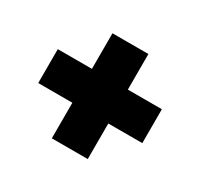

<svg xmlns="http://www.w3.org/2000/svg" viewBox="-101 -653 717 687"><g transform="rotate(30 257.0 -309.0)"><path d="M331.5 -526V-92H183V-526ZM472 -239H42V-379H472Z"/></g></svg>

Font: Anek Kannada ExtraBold
Style: Regular
Weight: 800
Version: Version 1.003